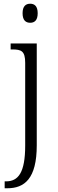

<svg xmlns="http://www.w3.org/2000/svg" viewBox="-20 -769 312 1029"><path d="M142 -647C164 -647 182 -659 182 -698C182 -737 164 -749 142 -749C119 -749 101 -737 101 -698C101 -659 119 -647 142 -647ZM5 240H19C111 240 177 189 177 10V-536H37V-504H46C94 -504 115 -496 115 -432V11C115 158 77 203 12 203H5Z"/></svg>

Font: Noto Serif Bengali SemiCondensed Light
Style: Regular
Weight: 300
Width: 4
Designer: Juan Bruce, Universal Thirst, Indian Type Foundry and the Monotype Design Team.
Foundry: Monotype Imaging Inc.
Version: Version 2.003